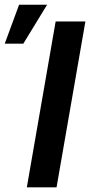

<svg xmlns="http://www.w3.org/2000/svg" viewBox="-52 -803 386 823"><path d="M314 -710.9 190.4 0H63L186.5 -710.9ZM-31.7 -615.7 29.8 -782.7H149.9L47.9 -615.7Z"/></svg>

Font: Roboto Condensed SemiBold
Style: Italic
Weight: 600
Italic angle: -12°
Designer: Christian Robertson
Foundry: Google
Version: Version 3.008; 2023